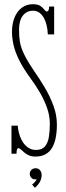

<svg xmlns="http://www.w3.org/2000/svg" viewBox="-20 -731 314 913"><path d="M148.5 13.5Q130 13.5 117 7.5Q104 1.5 94.8 -6.5Q85.5 -14.5 79 -20.5Q72.5 -26.5 67.5 -26.5Q58.5 -26.5 58.5 0H34.5V-133.5H64.5Q65.5 -116 70 -99Q74.5 -82 81.8 -67.2Q89 -52.5 99.2 -41.5Q109.5 -30.5 122.5 -24.2Q135.5 -18 150.5 -18Q179 -18 193.2 -34.2Q207.5 -50.5 212.2 -78.5Q217 -106.5 217 -142Q217 -180 203.8 -217.8Q190.5 -255.5 169.8 -291Q149 -326.5 126 -357.5Q89.5 -407.5 70.2 -447Q51 -486.5 44 -519Q37 -551.5 37 -579Q37 -619 49.5 -648.8Q62 -678.5 84.5 -694.8Q107 -711 136 -711Q160 -711 172.2 -702.5Q184.5 -694 190.8 -685.2Q197 -676.5 202.5 -676.5Q208 -676.5 210.8 -682.2Q213.5 -688 213.5 -700H237.5V-567.5H207.5Q206.5 -590 201.8 -610.5Q197 -631 188.2 -646.5Q179.5 -662 166.8 -671Q154 -680 137 -680Q106.5 -680 88.5 -656.5Q70.5 -633 70.5 -589Q70.5 -559.5 74.5 -533.2Q78.5 -507 93.8 -474.8Q109 -442.5 141.5 -394.5Q168 -356.5 193 -314.5Q218 -272.5 234.2 -228.2Q250.5 -184 250.5 -139Q250.5 -104.5 245 -76.5Q239.5 -48.5 227.8 -28.5Q216 -8.5 196.5 2.5Q177 13.5 148.5 13.5ZM146 162 132.5 146.5Q137.5 143.5 145.8 134.5Q154 125.5 154 120Q153 122 148 122Q136.5 122 129 114.2Q121.5 106.5 121.5 95.5Q121.5 84 129.8 76.5Q138 69 149 69Q162.5 69 170.2 78.2Q178 87.5 178 102Q178 115.5 173 127Q168 138.5 160.5 147.2Q153 156 146 162Z"/></svg>

Font: Imbue Thin
Style: Regular
Weight: 100
Designer: Tyler Finck
Foundry: Etcetera Type Company
Version: Version 1.102